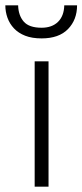

<svg xmlns="http://www.w3.org/2000/svg" viewBox="-50 -700 309 720"><path d="M80 0V-470H132V0ZM18 -680Q19 -642 39 -619Q59 -596 106 -596Q145 -596 167.5 -618Q190 -640 191 -680H239Q239 -626 205 -591Q171 -556 106 -556Q70 -556 44.5 -566Q19 -576 2.5 -593.5Q-14 -611 -22 -633.5Q-30 -656 -30 -680Z"/></svg>

Font: Ek Mukta ExtraLight
Style: Regular
Weight: 275
Designer: Girish Dalvi and Yashodeep Gholap
Foundry: Ek Type
Version: Version 2.538;PS 1.002;hotconv 16.6.51;makeotf.lib2.5.65220;